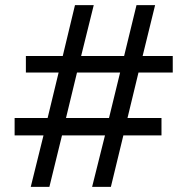

<svg xmlns="http://www.w3.org/2000/svg" viewBox="-20 -730 732 750"><path d="M654.8 -446.8H521L478 -269H610.8V-201.2H461.9L413.1 0H339.8L390.1 -201.2H222.2L172.9 0H100.1L149.9 -201.2H37.1V-269H166L209 -446.8H81.1V-511.2H225.1L272.9 -710H346.2L296.9 -511.2H464.8L513.2 -710H585.9L537.1 -511.2H654.8ZM405.8 -269 449.2 -446.8H280.8L237.8 -269Z"/></svg>

Font: Rawline Medium
Style: Regular
Weight: 500
Designer: Matt McInerney, Pablo Impallari, Rodrigo Fuenzalida
Foundry: Matt McInerney, Pablo Impallari, Rodrigo Fuenzalida
Version: Version 4.020;PS 004.020;hotconv 1.0.88;makeotf.lib2.5.64775